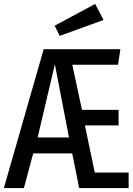

<svg xmlns="http://www.w3.org/2000/svg" viewBox="-32 -957 675 977"><path d="M335.4 -176.4H136.9L89.7 0H-12.3L190.3 -706.7H580.5L568.7 -627.7H335.9L385.1 -397.9H571.3V-319H400L450.3 -79H622.6V0H370.8ZM159.5 -257.4H319L247.2 -629.7ZM452.3 -936.9 494.9 -855.4 271.8 -774.4 246.2 -826.2Z"/></svg>

Font: Fira Code Retina
Style: Regular
Weight: 450
Monospace: yes
Designer: Carrois Corporate, Edenspiekermann AG, Nikita Prokopov
Foundry: Carrois Corporate, Edenspiekermann AG, Nikita Prokopov
Version: Version 6.002